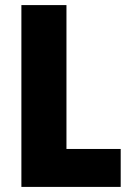

<svg xmlns="http://www.w3.org/2000/svg" viewBox="-20 -734 514 754"><path d="M64 0V-714H241V-149H454V0Z"/></svg>

Font: Noto Sans Telugu Condensed Black
Style: Regular
Weight: 900
Width: 3
Designer: Jelle Bosma - Monotype Design Team
Foundry: Monotype Imaging Inc.
Version: Version 2.005; ttfautohint (v1.8.4.7-5d5b)